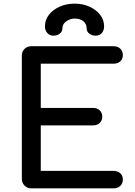

<svg xmlns="http://www.w3.org/2000/svg" viewBox="-20 -1035 740 1055"><path d="M152 0Q130 0 115 -15Q100 -30 100 -52V-729Q100 -752 115 -766.5Q130 -781 152 -781H604Q627 -781 641 -767.5Q655 -754 655 -732Q655 -711 641 -698Q627 -685 604 -685H204V-442H491Q514 -442 528 -428.5Q542 -415 542 -394Q542 -373 528 -359.5Q514 -346 491 -346H204V-96H604Q627 -96 641 -83Q655 -70 655 -49Q655 -27 641 -13.5Q627 0 604 0ZM275 -839Q253 -839 240 -853.5Q227 -868 227 -890Q227 -926 249 -954Q271 -982 308 -998.5Q345 -1015 390 -1015Q435 -1015 471.5 -998.5Q508 -982 530 -954Q552 -926 552 -890Q552 -868 539.5 -853.5Q527 -839 505 -839Q486 -839 471 -850Q456 -861 456 -880Q456 -903 438.5 -918Q421 -933 390 -933Q366 -933 344.5 -918Q323 -903 323 -880Q323 -861 308 -850Q293 -839 275 -839Z"/></svg>

Font: Comfortaa
Style: Bold
Weight: 700
Designer: Johan Aakerlund
Foundry: Johan Aakerlund
Version: Version 3.104; ttfautohint (v1.8.1.43-b0c9)